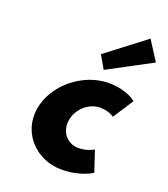

<svg xmlns="http://www.w3.org/2000/svg" viewBox="-153 -947 933 1069"><g transform="rotate(20 313.5 -412.5)"><path d="M422.6 -383C475.6 -383 504.9 -359 504.9 -359L583.5 -480C583.5 -480 532.8 -528 418.8 -528C269.8 -528 116.1 -406 93 -255C70.1 -105 187.7 15 335.7 15C449.7 15 514.7 -31 514.7 -31L473.6 -154C473.6 -154 436.9 -130 383.9 -130C316.9 -130 270.5 -186 281.3 -257C292 -327 355.6 -383 422.6 -383ZM323.6 -664 367.8 -587 626.9 -725 553.5 -840Z"/></g></svg>

Font: Sztylet
Style: BdObl
Weight: 700
Foundry: Cannot Into Space Fonts, PlusOne Fonts
Version: Version 0.12